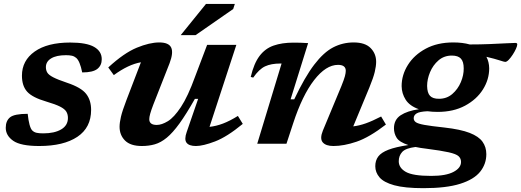

<svg xmlns="http://www.w3.org/2000/svg" viewBox="-20 -750 2720 1002"><path d="M124.5 -156Q132 -86.5 148 -69.5Q157.5 -60 170.8 -57Q184 -54 205.5 -54Q264.5 -54 299.5 -74.8Q334.5 -95.5 334.5 -134.5Q334.5 -153.5 326 -167.5Q317.5 -181.5 293.2 -193.8Q269 -206 221.5 -220Q149.5 -241 122 -271.2Q94.5 -301.5 94.5 -355Q94.5 -434 161 -481Q227.5 -528 346 -528Q431.5 -528 471.2 -505.2Q511 -482.5 511 -441Q511 -408.5 487.8 -390.2Q464.5 -372 409 -372Q397 -431.5 377.5 -448Q367.5 -456.5 355 -459.2Q342.5 -462 324.5 -462Q274 -462 246.8 -445.2Q219.5 -428.5 219.5 -399.5Q219.5 -383.5 226.8 -371.2Q234 -359 257.5 -346.8Q281 -334.5 330 -318Q403.5 -293.5 429.5 -260.2Q455.5 -227 455.5 -176.5Q455.5 -84 383.8 -36Q312 12 185 12Q88 12 49 -15.2Q10 -42.5 10 -83Q10 -119.5 32.5 -137.8Q55 -156 124.5 -156Z M954.5 -61.5 1014 -234H997Q952 -154.5 916.8 -105.8Q881.5 -57 850.5 -31.5Q819.5 -6 788.2 3Q757 12 720.5 12Q661 12 632.5 -16.5Q604 -45 604 -88.5Q604 -109.5 611.2 -140.8Q618.5 -172 640 -228L715.5 -425Q649.5 -413.5 574 -358L545 -398Q627 -473.5 693.8 -501Q760.5 -528.5 811 -528.5Q860.5 -528.5 873.2 -502Q886 -475.5 865 -420L779.5 -202.5Q768.5 -173.5 763.8 -156.2Q759 -139 759 -128Q759 -98 798 -98Q824 -98 856 -117.5Q888 -137 924.2 -191.5Q960.5 -246 998.5 -351L1061 -516H1213.5L1073.5 -88Q1107.5 -91.5 1143.8 -105.2Q1180 -119 1221.5 -145L1247 -103.5Q1164.5 -35.5 1102 -11.8Q1039.5 12 1002.5 12Q966.5 12 953.5 -5.2Q940.5 -22.5 954.5 -61.5ZM923 -566.5 1055 -729.5H1205.5L1197 -703L1000.5 -566.5Z M1301.5 -345 1288.5 -348.5Q1305 -419 1334.5 -458Q1364 -497 1408 -512.2Q1452 -527.5 1511.5 -527.5Q1533 -527.5 1549 -527Q1565 -526.5 1588 -525L1496.5 -231.5H1515.5Q1570.5 -348 1619.8 -412.5Q1669 -477 1718.8 -502.8Q1768.5 -528.5 1825.5 -528.5Q1885.5 -528.5 1914.2 -499.2Q1943 -470 1943 -427.5Q1943 -405.5 1935.8 -374.8Q1928.5 -344 1907.5 -293L1823.5 -90.5Q1854 -94 1888.8 -106.2Q1923.5 -118.5 1969 -142L1994 -100Q1907 -33 1840.8 -10.5Q1774.5 12 1720 12Q1680.5 12 1664.2 -7.2Q1648 -26.5 1665 -68.5L1761.5 -300.5Q1775.5 -335 1780 -352.2Q1784.5 -369.5 1784.5 -380.5Q1784.5 -411.5 1744 -411.5Q1681 -411.5 1619.2 -331.8Q1557.5 -252 1510 -106.5L1475 0H1322.5L1449.5 -418.5H1443.5Q1395 -418.5 1363.5 -403.8Q1332 -389 1301.5 -345Z M2190 232Q2092 232 2037.2 216.8Q1982.5 201.5 1960.5 175.5Q1938.5 149.5 1938.5 117.5Q1938.5 87.5 1954 66.8Q1969.5 46 2007 31.5Q2044.5 17 2111 7Q2064 -8.5 2050 -31Q2036 -53.5 2036 -80.5Q2036 -125.5 2071 -148.5Q2106 -171.5 2166 -180Q2118 -197 2097.2 -229.5Q2076.5 -262 2076 -300.5Q2076 -359 2108.8 -411.2Q2141.5 -463.5 2202 -496Q2262.5 -528.5 2345.5 -528.5Q2394.5 -528.5 2431.5 -518Q2486 -518 2535.2 -520Q2584.5 -522 2620.2 -524Q2656 -526 2669.5 -526Q2679.5 -526 2679.5 -518.5Q2679.5 -510.5 2672.8 -495.5Q2666 -480.5 2655.8 -464.8Q2645.5 -449 2635 -438Q2624.5 -427 2616.5 -427Q2611.5 -427 2587.2 -435Q2563 -443 2518.5 -453.5Q2532.5 -427 2533 -393.5Q2533 -335 2500.2 -283Q2467.5 -231 2407 -198.5Q2346.5 -166 2264 -166Q2235.5 -166 2211 -169.5Q2169 -167.5 2154 -158Q2139 -148.5 2139 -133Q2139 -120.5 2149.8 -112.5Q2160.5 -104.5 2194.8 -98.2Q2229 -92 2299 -84.5Q2383.5 -75 2431 -56.5Q2478.5 -38 2498.2 -10.2Q2518 17.5 2518 54.5Q2518 106 2485.8 146.2Q2453.5 186.5 2381.5 209.2Q2309.5 232 2190 232ZM2271.5 -234.5Q2311.5 -234.5 2340.5 -259.5Q2369.5 -284.5 2385 -321.2Q2400.5 -358 2400 -393Q2400 -428.5 2385.2 -444.2Q2370.5 -460 2338 -460Q2297.5 -460 2268.5 -435Q2239.5 -410 2224.2 -373.2Q2209 -336.5 2209 -301.5Q2209.5 -265.5 2224.2 -249.8Q2239 -234 2271.5 -234.5ZM2061 91.5Q2061 126 2097.8 147Q2134.5 168 2230.5 168Q2307 168 2346.5 147.2Q2386 126.5 2386 95Q2386 77 2373.2 65.2Q2360.5 53.5 2321.8 44.8Q2283 36 2205 26Q2173.5 22.5 2148.5 17Q2096.5 23.5 2078.8 43.2Q2061 63 2061 91.5Z"/></svg>

Font: Newsreader 6pt SemiBold
Style: Italic
Weight: 600
Italic angle: -17°
Designer: Hugues Gentile
Foundry: Production Type
Version: Version 1.003; ttfautohint (v1.8.3)